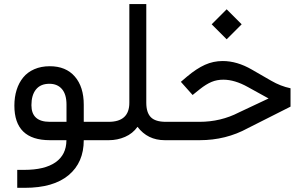

<svg xmlns="http://www.w3.org/2000/svg" viewBox="-20 -671 1455 919"><path d="M380.9 0Q380.9 106.9 308.3 167.5Q235.8 228 98.6 228H62.5V142.1H95.7Q193.8 142.1 245.6 106Q297.4 69.8 297.9 1V0H218.8Q48.8 0 48.8 -165.5Q48.8 -206.5 59.6 -240.7Q70.3 -274.9 91.1 -300.3Q111.8 -325.7 144.3 -339.8Q176.8 -354 218.3 -354Q295.4 -354 338.1 -304.7Q380.9 -255.4 380.9 -169.9V-87.9H449.7Q461.9 -87.9 461.9 -47.4V-42Q461.9 0 449.7 0ZM130.4 -167.5Q130.4 -87.9 218.3 -87.9H298.3V-170.4Q298.3 -219.2 276.6 -244.6Q254.9 -270 216.3 -270Q174.3 -270 152.3 -242.9Q130.4 -215.8 130.4 -167.5Z M444.8 -87.9H500Q599.1 -87.9 599.1 -179.2V-651.4H680.2V-179.2Q680.2 -132.3 701.9 -110.1Q723.6 -87.9 773.9 -87.9H781.7Q793 -87.9 793 -47.4V-42Q793 0 781.7 0H769Q686.5 0 638.2 -64Q615.2 -31.7 578.6 -15.9Q542 0 501 0H444.8Q432.6 0 432.6 -42V-47.4Q432.6 -87.9 444.8 -87.9Z M993.2 -554.7 1064.9 -626.5 1136.7 -554.7 1064.9 -482.9ZM776.4 -87.9H935.1Q1036.6 -87.9 1123.5 -132.8L1265.6 -199.7L1166.5 -254.4Q1103.5 -289.6 1048.8 -289.6Q1018.1 -289.6 992.4 -278.8Q966.8 -268.1 936.5 -244.1L901.9 -216.3L845.7 -279.3L875.5 -304.7Q920.9 -342.8 960.9 -360.8Q1001 -378.9 1045.9 -378.9Q1114.7 -378.9 1185.5 -337.9L1277.8 -284.7Q1323.2 -258.3 1370.6 -248.5V-160.6L1166.5 -57.6Q1061.5 0 936 0H776.4Q764.2 0 764.2 -42V-47.4Q764.2 -87.9 776.4 -87.9Z"/></svg>

Font: Shabnam FD-WOL
Style: FD-WOL
Weight: 400
Foundry: DejaVu fonts team - Redesigned by Saber Rastikerdar - Based on Vazir font
Version: Version 5.0.1